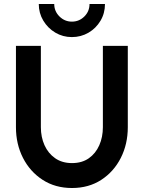

<svg xmlns="http://www.w3.org/2000/svg" viewBox="-20 -930 721 963"><path d="M341 13Q257 13 193.8 -28Q130.5 -69 95.2 -138.2Q60 -207.5 60 -292V-700H185V-292Q185 -242.5 203.2 -201.8Q221.5 -161 256.5 -136.5Q291.5 -112 341 -112Q391 -112 425.5 -136.2Q460 -160.5 478 -201.5Q496 -242.5 496 -292V-700H621V-292Q621 -207.5 586 -138.2Q551 -69 488 -28Q425 13 341 13ZM340.5 -744Q295 -744 257.2 -766.5Q219.5 -789 197 -826.8Q174.5 -864.5 174.5 -910H252Q252 -873.5 278.2 -847.5Q304.5 -821.5 340.5 -821.5Q377 -821.5 403 -847.2Q429 -873 429 -910H506.5Q506.5 -863.5 484 -825.8Q461.5 -788 423.8 -766Q386 -744 340.5 -744Z"/></svg>

Font: Urbanist
Style: Bold
Weight: 700
Designer: Corey Hu
Foundry: Corey Hu
Version: Version 1.330; ttfautohint (v1.8.4.7-5d5b)